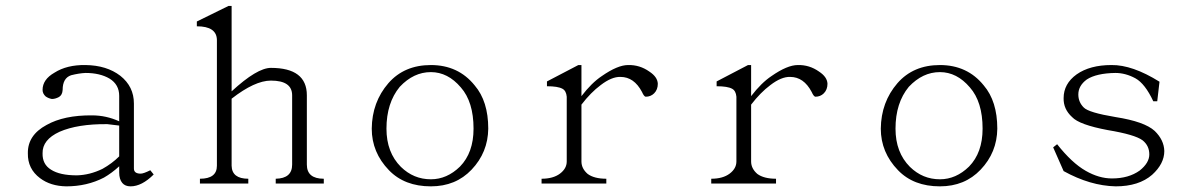

<svg xmlns="http://www.w3.org/2000/svg" viewBox="-20 -708 4142 663"><path d="M465.8 -108.4Q475.6 -108.4 499 -120.1L510.7 -105.5Q469.7 -64.5 430.7 -64.5Q412.1 -64.5 402.3 -76.2Q391.6 -88.9 391.6 -112.3V-133.8Q366.2 -110.4 338.9 -94.7Q280.3 -64.5 209 -64.5Q154.3 -65.4 118.2 -92.8Q75.2 -125 76.2 -178.7Q75.2 -241.2 140.6 -276.4Q201.2 -310.5 297.9 -309.6Q346.7 -309.6 391.6 -289.1V-377Q391.6 -416 358.4 -436.5Q325.2 -456.1 275.4 -456.1Q252.9 -455.1 225.6 -448.2Q196.3 -438.5 196.3 -397.5Q195.3 -379.9 183.6 -373Q170.9 -366.2 159.2 -366.2Q147.5 -368.2 137.7 -375Q127 -384.8 127 -397.5Q127 -433.6 168 -457Q210.9 -484.4 275.4 -483.4Q348.6 -482.4 395.5 -446.3Q442.4 -409.2 442.4 -350.6V-126Q442.4 -108.4 465.8 -108.4ZM185.5 -252.9Q126 -225.6 127 -178.7Q126 -140.6 156.2 -122.1Q186.5 -102.5 245.1 -102.5Q290 -103.5 334 -125Q367.2 -143.6 391.6 -168V-274.4L350.6 -279.3Q248 -280.3 185.5 -252.9Z M659.7 -617.2V-633.8L769 -687.5H779.8V-392.6Q867.7 -473.6 915.5 -473.6Q1039.6 -473.6 1039.6 -378.9V-139.6Q1039.6 -90.8 1098.1 -90.8V-74.2H932.1V-90.8Q988.8 -91.8 988.8 -139.6V-378.9Q988.8 -429.7 915.5 -429.7Q859.9 -429.7 779.8 -367.2V-135.7Q780.8 -90.8 837.4 -90.8V-74.2H670.4V-90.8Q729 -90.8 729 -135.7V-570.3Q728 -617.2 659.7 -617.2Z M1467.8 -483.4Q1562.5 -483.4 1619.1 -413.1Q1666 -358.4 1666 -263.7Q1665 -181.6 1608.4 -122.1Q1553.7 -64.5 1467.8 -64.5Q1377 -64.5 1323.2 -120.1Q1263.7 -181.6 1263.7 -263.7Q1264.6 -355.5 1321.3 -420.9Q1376 -483.4 1467.8 -483.4ZM1314.5 -263.7Q1314.5 -181.6 1364.3 -131.8Q1408.2 -88.9 1467.8 -88.9Q1523.4 -88.9 1568.4 -132.8Q1615.2 -180.7 1615.2 -263.7Q1615.2 -356.4 1571.3 -406.2Q1526.4 -459 1467.8 -459Q1408.2 -459 1360.4 -408.2Q1314.5 -352.5 1314.5 -263.7Z M1922.4 -401.4Q1906.7 -410.2 1868.7 -410.2V-426.8L1977.1 -483.4H1987.8V-376Q2022.9 -421.9 2058.1 -445.3Q2112.8 -483.4 2148.9 -483.4Q2189 -484.4 2222.2 -460.9Q2250.5 -442.4 2251.5 -418.9Q2251.5 -398.4 2238.8 -385.7Q2227.1 -374 2209.5 -374Q2203.6 -375 2196.8 -390.6Q2169.4 -442.4 2122.6 -442.4Q2092.3 -443.4 2054.2 -414.1Q2020 -388.7 1987.8 -346.7V-150.4Q1987.8 -126 2009.3 -107.4Q2031.7 -90.8 2073.7 -90.8V-74.2H1850.1V-90.8Q1890.1 -90.8 1913.6 -108.4Q1937 -126 1937 -150.4V-374Q1935.1 -394.5 1922.4 -401.4Z M2508.3 -401.4Q2492.7 -410.2 2454.6 -410.2V-426.8L2563 -483.4H2573.7V-376Q2608.9 -421.9 2644 -445.3Q2698.7 -483.4 2734.9 -483.4Q2774.9 -484.4 2808.1 -460.9Q2836.4 -442.4 2837.4 -418.9Q2837.4 -398.4 2824.7 -385.7Q2813 -374 2795.4 -374Q2789.6 -375 2782.7 -390.6Q2755.4 -442.4 2708.5 -442.4Q2678.2 -443.4 2640.1 -414.1Q2606 -388.7 2573.7 -346.7V-150.4Q2573.7 -126 2595.2 -107.4Q2617.7 -90.8 2659.7 -90.8V-74.2H2436V-90.8Q2476.1 -90.8 2499.5 -108.4Q2522.9 -126 2522.9 -150.4V-374Q2521 -394.5 2508.3 -401.4Z M3225.6 -483.4Q3320.3 -483.4 3377 -413.1Q3423.8 -358.4 3423.8 -263.7Q3422.9 -181.6 3366.2 -122.1Q3311.5 -64.5 3225.6 -64.5Q3134.8 -64.5 3081.1 -120.1Q3021.5 -181.6 3021.5 -263.7Q3022.5 -355.5 3079.1 -420.9Q3133.8 -483.4 3225.6 -483.4ZM3072.3 -263.7Q3072.3 -181.6 3122.1 -131.8Q3166 -88.9 3225.6 -88.9Q3281.2 -88.9 3326.2 -132.8Q3373 -180.7 3373 -263.7Q3373 -356.4 3329.1 -406.2Q3284.2 -459 3225.6 -459Q3166 -459 3118.2 -408.2Q3072.3 -352.5 3072.3 -263.7Z M3976.1 -358.4H3962.4Q3934.1 -418.9 3900.9 -437.5Q3866.7 -456.1 3831.5 -456.1Q3766.1 -455.1 3732.9 -433.6Q3703.6 -412.1 3703.6 -381.8Q3703.6 -355.5 3722.2 -336.9Q3738.8 -319.3 3832.5 -303.7Q3932.1 -288.1 3967.3 -255.9Q3999.5 -224.6 4000.5 -186.5Q4000.5 -142.6 3958.5 -104.5Q3912.6 -64.5 3832.5 -64.5Q3744.6 -66.4 3652.8 -117.2L3616.7 -199.2L3630.4 -210Q3681.2 -145.5 3729 -118.2Q3774.9 -91.8 3819.8 -91.8Q3877.4 -91.8 3915.5 -119.1Q3948.7 -145.5 3948.7 -174.8Q3948.7 -205.1 3925.3 -223.6Q3898.9 -243.2 3805.2 -258.8Q3706.5 -277.3 3682.1 -303.7Q3651.9 -331.1 3652.8 -369.1Q3652.8 -418.9 3697.8 -451.2Q3743.7 -483.4 3817.9 -483.4Q3890.1 -484.4 3983.9 -425.8Z"/></svg>

Font: BabelStone Tangut Wenhai
Style: Regular
Weight: 400
Designer: Andrew West
Foundry: BabelStone
Version: Version 1.002 May 21, 2016